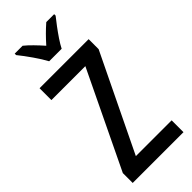

<svg xmlns="http://www.w3.org/2000/svg" viewBox="-296 -986 1032 1032"><g transform="rotate(-45 220.0 -470.0)"><path d="M415 0H29V-75L293 -624H35V-714H408V-638L143 -90H415ZM174 -780Q157 -812 127.5 -854.5Q98 -897 72 -929V-940H132Q153 -923 176 -899.5Q199 -876 222 -850Q247 -878 267 -898Q287 -918 312 -940H372V-929Q356 -909 336.5 -883Q317 -857 298.5 -829.5Q280 -802 269 -780Z"/></g></svg>

Font: Noto Sans Hebrew Condensed Medium
Style: Regular
Weight: 500
Width: 3
Designer: Monotype Design Team
Foundry: Monotype Imaging Inc.
Version: Version 2.004; ttfautohint (v1.8.4.7-5d5b)